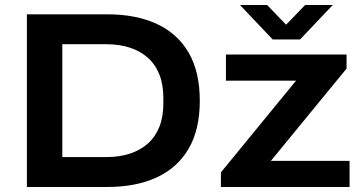

<svg xmlns="http://www.w3.org/2000/svg" viewBox="-20 -744 1441 764"><path d="M87 0V-687H407Q522 -687 604.5 -648.5Q687 -610 731 -534Q775 -458 775 -343Q775 -229 731 -153Q687 -77 604.5 -38.5Q522 0 407 0ZM228 -119H403Q455 -119 496.5 -132.5Q538 -146 568 -172.5Q598 -199 614 -239Q630 -279 630 -332V-354Q630 -408 614 -448Q598 -488 568 -514.5Q538 -541 496.5 -554.5Q455 -568 403 -568H228ZM859 0V-58L1158 -423H879V-527H1359V-471L1058 -104H1371V0ZM935 -724H1043L1149 -614H1088L1194 -724H1304L1174 -587H1065Z"/></svg>

Font: Archivo SemiExpanded SemiBold
Style: Regular
Weight: 600
Width: 6
Designer: Hector Gatti
Foundry: Omnibus-Type
Version: Version 2.001